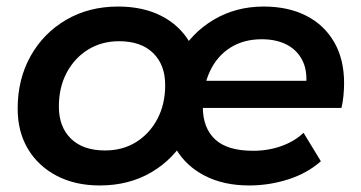

<svg xmlns="http://www.w3.org/2000/svg" viewBox="-20 -560 1103 587"><path d="M285 7Q210 7 153.5 -22.5Q97 -52 65.5 -104.5Q34 -157 34 -228Q34 -318 73.5 -388.5Q113 -459 182.5 -499.5Q252 -540 341 -540Q417 -540 473 -511.5Q529 -483 560 -430.5Q591 -378 591 -306Q591 -217 552 -146Q513 -75 444 -34Q375 7 285 7ZM301 -100Q355 -100 396 -125.5Q437 -151 461 -196Q485 -241 485 -300Q485 -362 448 -398Q411 -434 344 -434Q291 -434 249.5 -408.5Q208 -383 184 -338Q160 -293 160 -234Q160 -172 197 -136Q234 -100 301 -100ZM742 7Q664 7 606.5 -22.5Q549 -52 518 -104.5Q487 -157 487 -228Q487 -319 526 -389Q565 -459 633 -499.5Q701 -540 786 -540Q861 -540 916 -512Q971 -484 1001.5 -431.5Q1032 -379 1032 -306Q1032 -287 1030 -267Q1028 -247 1024 -230H571L585 -313H965L914 -285Q922 -336 907 -370Q892 -404 859.5 -422Q827 -440 780 -440Q725 -440 684.5 -414.5Q644 -389 622 -342.5Q600 -296 600 -234Q600 -169 637.5 -134Q675 -99 754 -99Q800 -99 840.5 -113.5Q881 -128 908 -154L961 -67Q919 -30 861 -11.5Q803 7 742 7Z"/></svg>

Font: MOST Montserrat SemiBold
Style: Italic
Weight: 600
Italic angle: -11.3°
Designer: Julieta Ulanovsky
Foundry: Julieta Ulanovsky
Version: Version 8.000;March 11, 2024;FontCreator 15.0.0.2926 64-bit